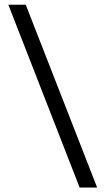

<svg xmlns="http://www.w3.org/2000/svg" viewBox="-20 -691 456 830"><path d="M91.3 -670.6 400 119.8H324.3L16 -670.6Z"/></svg>

Font: Anek Devanagari Medium
Style: Regular
Weight: 500
Designer: Kailash Malviya (Devanagari) & Yesha Goshar (Latin)
Foundry: Ek Type
Version: Version 1.003